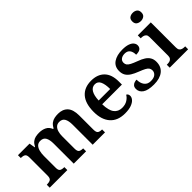

<svg xmlns="http://www.w3.org/2000/svg" viewBox="41 -1512 2266 2266"><g transform="rotate(-45 1174.0 -378.5)"><path d="M23 0V-49H28Q63 -49 84.5 -61.5Q106 -74 106 -119V-423Q106 -465 85.5 -477Q65 -489 32 -489H29V-536H222L235 -462H240Q260 -500 283 -518Q306 -536 333.5 -542Q361 -548 392 -548Q445 -548 484 -528Q523 -508 541 -462H550Q570 -500 594.5 -518Q619 -536 648 -542Q677 -548 708 -548Q785 -548 828.5 -502Q872 -456 872 -354V-121Q872 -74 890.5 -61.5Q909 -49 943 -49H946V0H740V-334Q740 -399 720 -434.5Q700 -470 651 -470Q617 -470 596 -450Q575 -430 565.5 -397Q556 -364 556 -325V-121Q556 -74 574.5 -61.5Q593 -49 627 -49H630V0H424V-334Q424 -399 404 -434.5Q384 -470 335 -470Q299 -470 278 -448Q257 -426 248 -390Q239 -354 239 -313V-115Q239 -72 260 -60.5Q281 -49 314 -49H317V0Z M1272 10Q1151 10 1086.5 -62.5Q1022 -135 1022 -265Q1022 -405 1084.5 -476.5Q1147 -548 1261 -548Q1366 -548 1426 -487.5Q1486 -427 1486 -308V-258H1157Q1159 -155 1194.5 -108Q1230 -61 1296 -61Q1348 -61 1384 -84Q1420 -107 1437 -138Q1449 -133 1455.5 -121.5Q1462 -110 1462 -94Q1462 -69 1441.5 -45Q1421 -21 1379 -5.5Q1337 10 1272 10ZM1351 -319Q1351 -397 1330.5 -442Q1310 -487 1262 -487Q1215 -487 1188.5 -444Q1162 -401 1159 -319Z M1755 10Q1657 10 1611.5 -21.5Q1566 -53 1566 -103Q1566 -134 1580.5 -150Q1595 -166 1614.5 -171.5Q1634 -177 1649 -177Q1649 -118 1676.5 -81.5Q1704 -45 1757 -45Q1809 -45 1834.5 -67Q1860 -89 1860 -121Q1860 -144 1849 -160.5Q1838 -177 1811 -191.5Q1784 -206 1737 -224Q1684 -244 1648 -266.5Q1612 -289 1593.5 -319.5Q1575 -350 1575 -394Q1575 -470 1631.5 -508.5Q1688 -547 1781 -547Q1839 -547 1875.5 -534Q1912 -521 1929 -499.5Q1946 -478 1946 -454Q1946 -423 1924.5 -405.5Q1903 -388 1854 -388Q1854 -438 1832.5 -466Q1811 -494 1767 -494Q1729 -494 1705 -476Q1681 -458 1681 -426Q1681 -403 1693 -387Q1705 -371 1734 -356Q1763 -341 1814 -322Q1862 -305 1895.5 -283.5Q1929 -262 1947 -232Q1965 -202 1965 -160Q1965 -78 1909.5 -34Q1854 10 1755 10Z M2026 0V-49H2038Q2056 -49 2073 -53.5Q2090 -58 2101.5 -72.5Q2113 -87 2113 -115V-423Q2113 -451 2101 -464.5Q2089 -478 2072 -482.5Q2055 -487 2038 -487H2029V-536H2246V-117Q2246 -88 2257 -73.5Q2268 -59 2286 -54Q2304 -49 2320 -49H2333V0ZM2175 -629Q2143 -629 2121 -645.5Q2099 -662 2099 -698Q2099 -735 2121 -751Q2143 -767 2175 -767Q2206 -767 2228.5 -751Q2251 -735 2251 -698Q2251 -662 2228.5 -645.5Q2206 -629 2175 -629Z"/></g></svg>

Font: Noto Nastaliq Urdu SemiBold
Style: Regular
Weight: 600
Version: Version 3.007